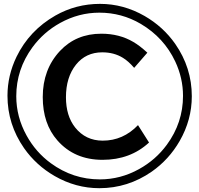

<svg xmlns="http://www.w3.org/2000/svg" viewBox="-20 -881 1040 1002"><path d="M757.8 -137.2Q660.2 -46.9 515.1 -46.9Q368.7 -46.9 279.8 -147.9Q203.1 -234.9 203.1 -374.5Q203.1 -519 293 -615.2Q377.4 -705.1 508.8 -705.1Q603 -705.1 675.8 -662.1Q709.5 -642.6 749 -606L680.2 -526.9Q649.9 -562 621.6 -579.1Q575.2 -607.9 513.7 -607.9Q428.2 -607.9 376.5 -543.5Q324.2 -478 324.2 -373.5Q324.2 -276.4 372.1 -215.8Q426.8 -147 516.1 -147Q622.6 -147 700.2 -228ZM502 -860.8Q624.5 -860.8 734.9 -797.4Q831.5 -741.7 894.5 -651.9Q981 -527.3 981 -378.9Q981 -255.4 917.5 -145Q861.8 -48.3 772 14.6Q647.5 101.1 498.5 101.1Q375.5 101.1 265.1 37.6Q168.5 -18.1 105.5 -107.9Q19 -232.4 19 -381.3Q19 -486.8 66.4 -585Q133.3 -722.2 269 -799.8Q376.5 -860.8 502 -860.8ZM498.5 -814.9Q391.1 -814.9 293.9 -761.2Q207.5 -713.4 149.4 -634.3Q64.9 -519 64.9 -378.9Q64.9 -271 118.7 -173.8Q166.5 -86.9 245.1 -29.3Q360.8 55.2 501 55.2Q608.9 55.2 705.6 1.5Q792.5 -46.4 850.6 -125.5Q935.1 -240.7 935.1 -380.4Q935.1 -473.6 894.5 -560.1Q835.9 -684.6 714.8 -756.3Q615.2 -814.9 498.5 -814.9Z"/></svg>

Font: FORM UDPGothic
Style: Bold
Weight: 700
Foundry: Pronama LLC
Version: Version 1.051